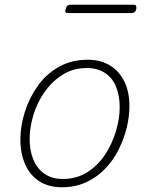

<svg xmlns="http://www.w3.org/2000/svg" viewBox="-20 -771 629 810"><path d="M241 19Q185 19 145.5 -6.5Q106 -32 86 -78Q66 -124 66 -183Q66 -239 84.5 -298Q103 -357 138.5 -407.5Q174 -458 227.5 -488.5Q281 -519 351 -519Q405 -519 444.5 -494.5Q484 -470 505 -426.5Q526 -383 526 -323Q526 -279 514.5 -232Q503 -185 480.5 -140Q458 -95 424 -59.5Q390 -24 344 -2.5Q298 19 241 19ZM245 -16Q304 -16 349 -45Q394 -74 423.5 -119Q453 -164 469 -217Q485 -270 485 -319Q485 -368 469.5 -405.5Q454 -443 422.5 -463.5Q391 -484 346 -484Q289 -484 244.5 -456Q200 -428 168.5 -383.5Q137 -339 121 -286Q105 -233 105 -184Q105 -134 121.5 -96Q138 -58 169 -37Q200 -16 245 -16ZM267 -716Q259 -716 256.5 -720Q254 -724 257 -733Q259 -742 264 -746.5Q269 -751 276 -751H545Q552 -751 554 -746.5Q556 -742 555 -733Q553 -724 548 -720Q543 -716 535 -716Z"/></svg>

Font: Playwrite IS Thin
Style: Regular
Weight: 250
Designer: Veronika Burian, José Scaglione
Foundry: TypeTogether
Version: Version 1.002